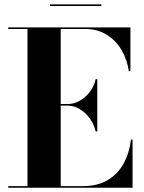

<svg xmlns="http://www.w3.org/2000/svg" viewBox="-20 -878 672 898"><path d="M18.5 0V-7.5H108.5V-742.5H18.5V-750H590V-545H582.5Q575 -598.5 548.8 -643.5Q522.5 -688.5 479.2 -715.5Q436 -742.5 377.5 -742.5H264V-7.5H367.5Q436 -7.5 483.2 -35.5Q530.5 -63.5 557.8 -112.5Q585 -161.5 592.5 -225H600V0ZM427.5 -263Q420 -296.5 400 -324Q380 -351.5 353 -367.8Q326 -384 297.5 -384H226.5V-391.5H297.5Q326 -391.5 353 -406.8Q380 -422 400 -448.2Q420 -474.5 427.5 -508H435V-263ZM214 -850V-857.5H454V-850Z"/></svg>

Font: Bodoni Moda 28pt
Style: Bold
Weight: 700
Designer: Owen Earl
Foundry: indestructible type
Version: Version 2.005